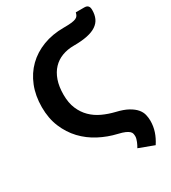

<svg xmlns="http://www.w3.org/2000/svg" viewBox="-225 -892 1050 1178"><g transform="rotate(-30 300.0 -302.5)"><path d="M392.5 -606.5Q347 -606.5 309.2 -592.2Q271.5 -578 244.2 -549.2Q217 -520.5 202 -477.5Q187 -434.5 187 -377Q187 -319 205 -276.8Q223 -234.5 253.5 -204.5Q284 -174.5 324.5 -155.8Q365 -137 410.5 -126Q462 -114 493.2 -96.5Q524.5 -79 541.5 -58.8Q558.5 -38.5 563.8 -16.2Q569 6 569 27.5Q569 66 557.2 101.8Q545.5 137.5 522 173.5L415 133.5Q419 126.5 423.8 117.8Q428.5 109 432.2 99.5Q436 90 438.5 80.8Q441 71.5 441 64Q441 54.5 439.2 45.5Q437.5 36.5 429 28.2Q420.5 20 403.2 12.2Q386 4.5 355.5 -2.5Q291 -17.5 232.8 -48Q174.5 -78.5 130.2 -125.2Q86 -172 59.8 -234.8Q33.5 -297.5 33.5 -377Q33.5 -458 59.8 -523.8Q86 -589.5 133.5 -636Q181 -682.5 247.2 -707.8Q313.5 -733 393.5 -733Q427 -733 447.5 -735.2Q468 -737.5 479.8 -742.5Q491.5 -747.5 496.8 -756Q502 -764.5 505 -777.5H566Q578 -777.5 584.8 -773.5Q591.5 -769.5 594.8 -763.5Q598 -757.5 598.8 -750.8Q599.5 -744 599.5 -739Q599.5 -706 588.2 -681.2Q577 -656.5 552.2 -639.8Q527.5 -623 488 -614.8Q448.5 -606.5 392.5 -606.5Z"/></g></svg>

Font: Lato 2
Style: Regular
Weight: 800
Designer: Lukasz Dziedzic with Adam Twardoch and Botio Nikoltchev
Foundry: tyPoland Lukasz Dziedzic
Version: Version 2.015; 2015-08-06; http://www.latofonts.com/